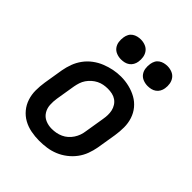

<svg xmlns="http://www.w3.org/2000/svg" viewBox="-210 -884 1020 1020"><g transform="rotate(45 300.0 -373.5)"><path d="M254 8Q223 8 192 2Q161 -4 135 -18.5Q109 -33 90 -56Q71 -79 61.5 -108Q52 -137 52 -168.5Q52 -200 57 -232L75 -342Q80 -370 90 -397Q100 -424 117.5 -448Q135 -472 159 -490Q183 -508 210.5 -519Q238 -530 265.5 -535.5Q293 -541 321 -541Q353 -541 383.5 -533.5Q414 -526 440 -511.5Q466 -497 485 -474Q504 -451 513.5 -422Q523 -393 523 -361.5Q523 -330 518 -298L500 -188Q495 -160 485 -133Q475 -106 457.5 -82.5Q440 -59 416 -40.5Q392 -22 365 -11Q338 0 310 4Q282 8 254 8ZM256 -84Q273 -84 289 -87Q305 -90 320.5 -97Q336 -104 349 -115.5Q362 -127 371.5 -141.5Q381 -156 386.5 -171.5Q392 -187 394 -203L412 -313Q415 -330 415.5 -346.5Q416 -363 412.5 -378.5Q409 -394 400.5 -407.5Q392 -421 379 -430Q366 -439 350 -442.5Q334 -446 317 -446Q301 -446 285 -443Q269 -440 254 -432.5Q239 -425 226 -413.5Q213 -402 203.5 -388Q194 -374 189 -358.5Q184 -343 181 -327L163 -217Q159 -192 160.5 -167.5Q162 -143 174.5 -123Q187 -103 209 -93.5Q231 -84 256 -84ZM456 -605Q438 -605 421.5 -611.5Q405 -618 395 -631.5Q385 -645 382.5 -662.5Q380 -680 383 -698Q385 -711 391 -722.5Q397 -734 408 -741.5Q419 -749 431.5 -752Q444 -755 456 -755Q474 -755 490.5 -748.5Q507 -742 517 -728.5Q527 -715 530 -697.5Q533 -680 530 -662Q528 -649 521.5 -637.5Q515 -626 504.5 -618.5Q494 -611 481.5 -608Q469 -605 456 -605ZM256 -605Q238 -605 221.5 -611.5Q205 -618 195 -631.5Q185 -645 182.5 -662.5Q180 -680 183 -698Q185 -711 191 -722.5Q197 -734 208 -741.5Q219 -749 231.5 -752Q244 -755 256 -755Q274 -755 290.5 -748.5Q307 -742 317 -728.5Q327 -715 330 -697.5Q333 -680 330 -662Q328 -649 321.5 -637.5Q315 -626 304.5 -618.5Q294 -611 281.5 -608Q269 -605 256 -605Z"/></g></svg>

Font: Iosevka Curly SmBdEx
Style: Italic
Weight: 600
Width: 7
Italic angle: -9°
Monospace: yes
Designer: Belleve Invis
Foundry: Belleve Invis
Version: Version 11.1.0; ttfautohint (v1.8.3)